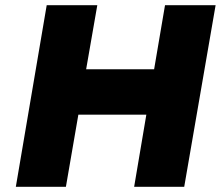

<svg xmlns="http://www.w3.org/2000/svg" viewBox="-20 -720 851 740"><path d="M160 -700 41 0H234L282 -278H544L497 0H690L811 -700H616L574 -453H312L355 -700Z"/></svg>

Font: Jost* 800 Heavy Italic
Style: Italic
Weight: 800
Italic angle: -10°
Version: Version 3.200; ttfautohint (v0.97) -l 8 -r 50 -G 200 -x 14 -